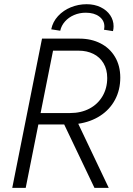

<svg xmlns="http://www.w3.org/2000/svg" viewBox="-20 -906 642 926"><path d="M182.6 -719.7H363.3Q419.9 -719.7 464.6 -697Q509.3 -674.3 534.7 -631.6Q560.1 -588.9 560.1 -531.7Q560.1 -472.2 534.7 -424.8Q509.3 -377.4 463.4 -347.7Q417.5 -317.9 357.4 -309.1L504.4 0H435.5L289.6 -305.7H165L104 0H39.1ZM483.4 -778.3Q483.4 -807.6 458.7 -826.2Q434.1 -844.7 393.6 -844.7Q363.3 -844.7 337.2 -833.5Q311 -822.3 293.5 -802.5Q275.9 -782.7 270.5 -757.8L227.1 -764.6Q234.4 -800.8 259.8 -828.4Q285.2 -856 321.5 -870.8Q357.9 -885.7 397.9 -885.7Q435.5 -885.7 465.3 -871.3Q495.1 -856.9 511.5 -832.5Q527.8 -808.1 527.8 -779.3Q527.8 -767.6 524.9 -755.9L481.4 -762.7Q483.4 -770 483.4 -778.3ZM317.9 -360.8Q371.1 -360.8 411.6 -382.3Q452.1 -403.8 474.6 -442.4Q497.1 -481 497.1 -529.8Q497.1 -571.3 479.2 -601.1Q461.4 -630.9 430.2 -646.2Q398.9 -661.6 359.9 -661.6H235.8L175.8 -360.8Z"/></svg>

Font: Reddit Sans Vanilla Light
Style: Italic
Weight: 300
Italic angle: -11.25°
Designer: Stephen Hutchings
Version: Version 1.013